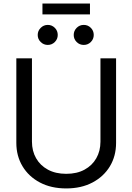

<svg xmlns="http://www.w3.org/2000/svg" viewBox="-20 -1059 752 1091"><path d="M356.4 11.7Q270.5 11.7 206.8 -22Q143.1 -55.7 107.9 -114.3Q72.8 -172.9 72.8 -247.1V-727.5H161.6V-253.9Q161.6 -201.2 185.1 -159.9Q208.5 -118.7 252.2 -95Q295.9 -71.3 356.4 -71.3Q417 -71.3 460.4 -95Q503.9 -118.7 527.3 -159.9Q550.8 -201.2 550.8 -253.9V-727.5H639.6V-247.1Q639.6 -172.4 604.5 -114Q569.3 -55.7 505.6 -22Q441.9 11.7 356.4 11.7ZM456.1 -803.7Q432.1 -803.7 415.5 -820.3Q398.9 -836.9 398.9 -860.4Q398.9 -883.8 415.5 -900.6Q432.1 -917.5 456.1 -917.5Q479.5 -917.5 496.1 -900.9Q512.7 -884.3 512.7 -860.4Q512.7 -836.9 496.1 -820.3Q479.5 -803.7 456.1 -803.7ZM251.5 -803.7Q228 -803.7 211.2 -820.3Q194.3 -836.9 194.3 -860.4Q194.3 -883.8 211.2 -900.6Q228 -917.5 251.5 -917.5Q274.9 -917.5 291.5 -900.9Q308.1 -884.3 308.1 -860.4Q308.1 -836.9 291.5 -820.3Q274.9 -803.7 251.5 -803.7ZM491.2 -1039.1V-977.1H221.2V-1039.1Z"/></svg>

Font: Inter 28pt
Style: Regular
Weight: 400
Designer: Rasmus Andersson
Foundry: rsms
Version: Version 4.001;git-66647c0bb